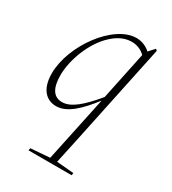

<svg xmlns="http://www.w3.org/2000/svg" viewBox="-177 -560 822 916"><g transform="rotate(30 234.0 -102.0)"><path d="M78 -127C78 -210 120 -325 189 -388C219 -416 254 -435 294 -435C324 -435 350 -423 368 -405L313 -142C248 -64 198 -19 148 -19C102 -19 78 -55 78 -127ZM133 12C195 12 252 -46 309 -120L233 239L128 247L125 260H363L365 247L271 239C282 190 292 139 303 90L418 -457L410 -464L381 -432C361 -451 332 -462 305 -462C179 -462 38 -267 38 -114C38 -20 86 12 133 12Z"/></g></svg>

Font: Source Serif 4 Display Light
Style: Italic
Weight: 300
Italic angle: -12°
Designer: Frank Grießhammer
Foundry: Adobe Systems Incorporated
Version: Version 4.004;hotconv 1.0.117;makeotfexe 2.5.65602